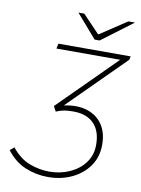

<svg xmlns="http://www.w3.org/2000/svg" viewBox="-92 -895 713 969"><g transform="rotate(10 264.0 -410.0)"><path d="M222 12Q161 12 105.5 -11Q50 -34 9 -88L30 -106Q72 -54 122.5 -35Q173 -16 224 -16Q280 -16 328 -37.5Q376 -59 405 -98Q434 -137 434 -190Q434 -261 397 -298.5Q360 -336 292 -336Q262 -336 243.5 -332.5Q225 -329 204 -320L190 -346L479 -634H152L158 -660H528L524 -642L239 -358Q308 -372 358.5 -355.5Q409 -339 436.5 -298Q464 -257 464 -196Q464 -133 431.5 -86.5Q399 -40 344 -14Q289 12 222 12ZM334 -712 230 -832H260L346 -742H350L486 -832H520L360 -712Z"/></g></svg>

Font: Source Sans 3 VF
Style: Italic
Weight: 200
Italic angle: -11°
Designer: Paul D. Hunt
Foundry: Adobe Systems Incorporated
Version: Version 3.042;hotconv 1.0.118;makeotfexe 2.5.65603